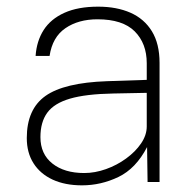

<svg xmlns="http://www.w3.org/2000/svg" viewBox="-20 -547 580 577"><path d="M226.5 10Q175.5 10 138.2 -7.2Q101 -24.5 80.8 -56.2Q60.5 -88 60.5 -132Q60.5 -219 116.8 -258.8Q173 -298.5 301.5 -303L421 -307V-357Q421 -416.5 384.8 -452.8Q348.5 -489 273 -489Q215.5 -489 176.5 -462.2Q137.5 -435.5 129 -379H87Q90 -423.5 111.2 -456.8Q132.5 -490 173.5 -508.5Q214.5 -527 275 -527Q330.5 -527 372 -508.8Q413.5 -490.5 436.5 -453Q459.5 -415.5 459.5 -358V0H423.5L422 -105Q388.5 -40.5 336 -15.2Q283.5 10 226.5 10ZM233 -27Q265.5 -27 298.5 -38.8Q331.5 -50.5 359.2 -70.8Q387 -91 404 -116Q421 -141 421 -167V-268L320.5 -266Q238 -264.5 190.2 -250.5Q142.5 -236.5 122 -208.2Q101.5 -180 101.5 -135Q101.5 -84 137.5 -55.5Q173.5 -27 233 -27Z"/></svg>

Font: Public Sans Thin Thin
Style: Regular
Weight: 250
Version: Version 2.001